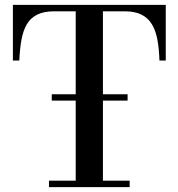

<svg xmlns="http://www.w3.org/2000/svg" viewBox="-20 -770 733 790"><path d="M193 -356V-382H505V-356ZM181.5 0V-26.5H291.5V-723.5H203Q160.5 -723.5 133 -709.8Q105.5 -696 90.2 -669.8Q75 -643.5 68.2 -606Q61.5 -568.5 59.5 -521H33V-750H662V-521H636Q634.5 -568.5 627.8 -606Q621 -643.5 605.2 -669.8Q589.5 -696 562.2 -709.8Q535 -723.5 492 -723.5H403.5V-26.5H513.5V0Z"/></svg>

Font: Bodoni Moda SC 9pt Medium
Style: Regular
Weight: 500
Designer: Owen Earl
Foundry: indestructible type
Version: Version 2.005